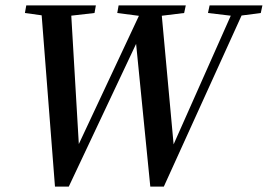

<svg xmlns="http://www.w3.org/2000/svg" viewBox="-20 -684 989 709"><path d="M173 -622 72 -636 77 -664H334L329 -636L207 -622ZM183 5 131 -664H241L273 -119H255L264 -137L511 -664H574L624 -119H607L614 -135L849 -664H889L585 5H535L479 -558H499L492 -542L234 5ZM505 -624 413 -636 418 -664H666L660 -636L546 -622ZM841 -625 748 -636 754 -664H949L943 -636L859 -625Z"/></svg>

Font: Source Serif 4 48pt SemiBold
Style: Italic
Weight: 600
Italic angle: -12°
Designer: Frank Grießhammer
Foundry: Adobe Systems Incorporated
Version: Version 4.004;hotconv 1.0.116;makeotfexe 2.5.65601